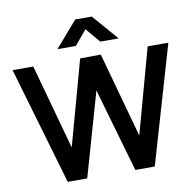

<svg xmlns="http://www.w3.org/2000/svg" viewBox="-99 -1056 1173 1156"><g transform="rotate(-10 488.0 -477.5)"><path d="M299.5 -797.5 436 -955H537L674 -797.5H561.5L486.5 -886.5L412 -797.5ZM222 0 11.5 -720H138L281.5 -200L424.5 -719L551 -720L694.5 -200L837.5 -720H964L754 0H635L487.5 -512L341 0Z"/></g></svg>

Font: Manrope ExtraLight
Style: Bold
Weight: 700
Version: Version 4.504